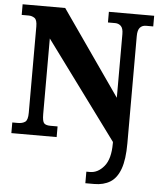

<svg xmlns="http://www.w3.org/2000/svg" viewBox="-62 -767 881 1060"><g transform="rotate(5 378.5 -237.0)"><path d="M451 240V176H471Q515 176 549 135Q583 94 583 9V0L186 -539V-120Q186 -80 196 -69.5Q206 -59 231 -59H271V0H20V-59H51Q76 -59 91 -69.5Q106 -80 106 -120V-598Q106 -635 91.5 -645Q77 -655 59 -655H20V-714H256L583 -245V-598Q583 -630 570 -642.5Q557 -655 538 -655H498V-714H749V-655H709Q688 -655 675.5 -641Q663 -627 663 -594V1Q663 90 644 142.5Q625 195 588.5 217.5Q552 240 500 240Z"/></g></svg>

Font: Noto Serif Armenian SemiCondensed Black
Style: Regular
Weight: 900
Width: 4
Designer: Monotype Design Team
Foundry: Monotype Imaging Inc.
Version: Version 2.008; ttfautohint (v1.8.4.7-5d5b)